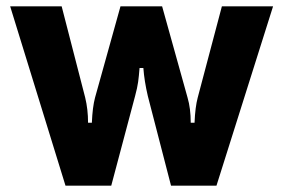

<svg xmlns="http://www.w3.org/2000/svg" viewBox="-20 -584 892 604"><path d="M186 0 12 -564H174L248 -277Q257 -240 257 -198H269Q271 -247 279 -277L359 -564H490L570 -277Q580 -243 580 -198H592Q594 -247 602 -277L678 -564H839L661 0H518L445 -282Q434 -329 431 -370H419Q417 -344 414.5 -326Q412 -308 405 -282L330 0Z"/></svg>

Font: Open Sauce Sans ExtraBold
Style: Regular
Weight: 800
Designer: Alfredo Marco Pradil
Foundry: Creative Sauce Fz LLC
Version: Version 1.477